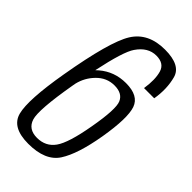

<svg xmlns="http://www.w3.org/2000/svg" viewBox="-216 -740 805 805"><g transform="rotate(45 187.0 -337.5)"><path d="M127.5 5.5Q29.5 5.5 12.8 -59.5Q-4 -124.5 27 -305Q67 -538.5 111 -609Q155 -679.5 254 -679.5Q347 -679.5 362 -623.8Q377 -568 366 -503H305.5Q314.5 -561.5 303.5 -598.8Q292.5 -636 246 -636Q196.5 -636 162.5 -586Q137 -549.5 108 -411.5Q113 -416.5 119 -421.5Q169 -464.5 237.5 -464.5Q312.5 -464.5 329.8 -415Q347 -365.5 325.5 -237.5Q304 -111.5 266 -53Q228 5.5 127.5 5.5ZM89 -313Q87.5 -305 86 -296.5Q56.5 -125.5 70.2 -81.8Q84 -38 135.5 -38Q187 -38 215.2 -77.8Q243.5 -117.5 264 -234.5Q286 -357.5 271.5 -390.5Q257 -423.5 210.5 -423.5Q164 -423.5 130.5 -388.5Q99.5 -356.5 89 -313Z"/></g></svg>

Font: Anybody Light
Style: Italic
Weight: 300
Italic angle: -10°
Designer: Tyler Finck
Foundry: Etcetera Type Company
Version: Version 1.010; ttfautohint (v1.8.3) -l 8 -r 50 -G 200 -x 14 